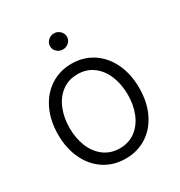

<svg xmlns="http://www.w3.org/2000/svg" viewBox="-171 -833 902 963"><g transform="rotate(-30 280.0 -351.5)"><path d="M44.9 -262.7Q44.9 -343.3 74.7 -405.8Q104.5 -468.3 158.2 -503.2Q211.9 -538.1 280.3 -538.1Q348.6 -538.1 402.1 -503.2Q455.6 -468.3 485.1 -405.8Q514.6 -343.3 514.6 -262.7Q514.6 -182.6 485.1 -120.4Q455.6 -58.1 402.1 -23.7Q348.6 10.7 280.3 10.7Q211.4 10.7 158 -23.7Q104.5 -58.1 74.7 -120.4Q44.9 -182.6 44.9 -262.7ZM448.2 -262.7Q448.2 -321.8 428.5 -370.8Q408.7 -419.9 370.6 -448.7Q332.5 -477.5 280.3 -477.5Q227.5 -477.5 189.2 -448.7Q150.9 -419.9 131.1 -370.8Q111.3 -321.8 111.3 -262.7Q111.3 -203.6 131.1 -154.8Q150.9 -106 189.2 -77.4Q227.5 -48.8 280.3 -48.8Q332.5 -48.8 370.6 -77.4Q408.7 -106 428.5 -154.8Q448.2 -203.6 448.2 -262.7ZM231.4 -667Q231.4 -686 245.8 -700Q260.3 -713.9 280.3 -713.9Q300.3 -713.9 314.7 -700Q329.1 -686 329.1 -667Q329.1 -647.9 314.7 -634.5Q300.3 -621.1 280.3 -621.1Q260.3 -621.1 245.8 -634.5Q231.4 -647.9 231.4 -667Z"/></g></svg>

Font: Pretendard GOV Light
Style: Regular
Weight: 300
Designer: Base glyphs from Inter by Rasmus Andersson; Hangeul glyphs from Noto Sans CJK(Source Han Sans) by Jang Soo-young and Kan
Foundry: Kil Hyung-jin
Version: Version 1.309